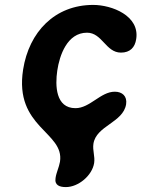

<svg xmlns="http://www.w3.org/2000/svg" viewBox="-20 -547 575 781"><path d="M206 177C201 207 223 214 248 214C299 214 355 167 363 116C367 88 356 66 360 38C371 -36 481 -48 493 -123C498 -156 477 -174 447 -174C389 -174 346 -107 287 -107C206 -107 204 -199 213 -260C222 -321 253 -414 334 -414C396 -414 410 -333 472 -333C509 -333 529 -354 534 -388C549 -483 435 -527 359 -527C203 -527 98 -417 74 -264C37 -27 243 -11 224 111C220 134 209 155 206 177Z"/></svg>

Font: Asimov Print
Style: Regular
Weight: 500
Designer: Google
Version: Version 2.000980: 2014